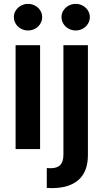

<svg xmlns="http://www.w3.org/2000/svg" viewBox="-20 -761 528 980"><path d="M59.6 -530.3H184.6V0H59.6ZM50.8 -673.8Q50.8 -691.9 60.5 -707.5Q70.3 -723.1 87.2 -732.2Q104 -741.2 123 -741.2Q142.6 -741.2 159.2 -732.2Q175.8 -723.1 185.5 -707.5Q195.3 -691.9 195.3 -673.8Q195.3 -655.3 185.5 -639.4Q175.8 -623.5 159.2 -614.5Q142.6 -605.5 123 -605.5Q104 -605.5 87.2 -614.5Q70.3 -623.5 60.5 -639.4Q50.8 -655.3 50.8 -673.8ZM428.7 -530.3V30.3Q428.7 114.7 381.1 157Q333.5 199.2 244.1 199.2Q228.5 199.2 218.8 198.2V96.7Q225.6 97.7 237.3 97.7Q272.5 97.7 288.1 80.6Q303.7 63.5 303.7 29.3V-530.3ZM293.9 -673.8Q293.9 -691.9 303.7 -707.5Q313.5 -723.1 330.3 -732.2Q347.2 -741.2 366.2 -741.2Q385.7 -741.2 402.3 -732.2Q418.9 -723.1 428.7 -707.5Q438.5 -691.9 438.5 -673.8Q438.5 -655.3 428.7 -639.4Q418.9 -623.5 402.3 -614.5Q385.7 -605.5 366.2 -605.5Q347.2 -605.5 330.3 -614.5Q313.5 -623.5 303.7 -639.4Q293.9 -655.3 293.9 -673.8Z"/></svg>

Font: Pretendard Std SemiBold
Style: Regular
Weight: 600
Designer: Base glyphs from Inter by Rasmus Andersson; Hangeul glyphs from Noto Sans CJK(Source Han Sans) by Jang Soo-young and Kan
Foundry: Kil Hyung-jin
Version: Version 1.309